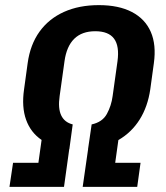

<svg xmlns="http://www.w3.org/2000/svg" viewBox="-20 -730 650 750"><path d="M251 -148Q186 -154 143 -183Q100 -212 82 -262Q64 -312 74 -381L88 -483Q98 -556 134.5 -606.5Q171 -657 230 -683.5Q289 -710 366 -710Q444 -710 495.5 -683Q547 -656 569 -605.5Q591 -555 581 -483L567 -381Q557 -313 525.5 -263Q494 -213 443.5 -183.5Q393 -154 324 -148L338 -244Q380 -253 397.5 -285Q415 -317 420 -355L439 -491Q447 -550 425.5 -579Q404 -608 352 -608Q300 -608 270 -578.5Q240 -549 232 -491L213 -355Q206 -307 219 -279.5Q232 -252 264 -244ZM31 -94H130L148 -223H261L230 0H17ZM335 -223H448L430 -94H529L516 0H303Z"/></svg>

Font: Pathway Extreme Condensed
Style: Bold Italic
Weight: 700
Width: 3
Italic angle: -8°
Version: Version 1.001;gftools[0.9.26]